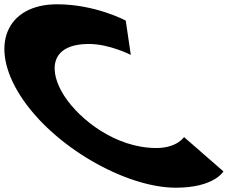

<svg xmlns="http://www.w3.org/2000/svg" viewBox="-340 -860 1113 895"><path d="M388.9 -170C199.9 -170 31.4 -302 -40.5 -413C-111.8 -523 -114.3 -655 74.7 -655C170.7 -655 269.8 -604 269.8 -604L246.1 -764C246.1 -764 104.9 -840 -74.1 -840C-308.1 -840 -396.7 -648 -243.2 -411C-90.4 -175 246.7 15 479.7 15C658.7 15 701.5 -61 701.5 -61L517.9 -221C517.9 -221 484.9 -170 388.9 -170Z"/></svg>

Font: Hussar
Style: BdOpOblSeven
Weight: 700
Foundry: Cannot Into Space Fonts
Version: Version 2.00